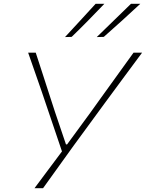

<svg xmlns="http://www.w3.org/2000/svg" viewBox="-20 -990 768 1010"><path d="M161.5 0Q195.5 -46 231 -93.2Q266.5 -140.5 306 -193.5L199.5 -508Q181.5 -560 165.2 -606.5Q149 -653 128 -713H168Q190.5 -644.5 206.5 -594.8Q222.5 -545 237 -500.5Q251.5 -456 269 -402L327 -230.5H333L456.5 -399Q486.5 -441 512.2 -476.8Q538 -512.5 563.2 -547.5Q588.5 -582.5 617.2 -622.5Q646 -662.5 682.5 -713H727.5Q680 -649 628 -578.8Q576 -508.5 533 -450L367.5 -224Q331.5 -174 288.8 -114.5Q246 -55 206.5 0ZM489 -795Q535 -839.5 579.5 -883Q624 -926.5 669 -970H718Q671 -926 623.2 -882.8Q575.5 -839.5 526 -796ZM322 -795Q363 -839.5 403.2 -883Q443.5 -926.5 483 -970H529Q487 -926 444.5 -882.8Q402 -839.5 357 -796Z"/></svg>

Font: Commissioner Loud Thin
Style: Italic
Weight: 100
Italic angle: -12°
Designer: Kostas Bartsokas
Foundry: Kostas Bartsokas
Version: Version 1.000; ttfautohint (v1.8.3)